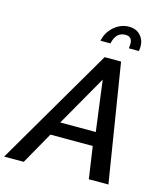

<svg xmlns="http://www.w3.org/2000/svg" viewBox="-181 -1017 962 1117"><g transform="rotate(15 299.5 -459.0)"><path d="M457 -918Q500 -918 525.5 -891Q551 -864 551 -823Q551 -810 548 -796H488Q490 -816 490 -823Q490 -867 449 -867Q392 -867 377 -796H317Q327 -848 367.5 -883Q408 -918 457 -918ZM365 -710H464L578 0H460L432 -193H177L68 0H-50ZM428 -276 388 -581 214 -276Z"/></g></svg>

Font: Raleway-v4020 SemiBold
Style: Italic
Weight: 600
Italic angle: -12°
Designer: Matt McInerney, Pablo Impallari, Rodrigo Fuenzalida
Foundry: Matt McInerney, Pablo Impallari, Rodrigo Fuenzalida
Version: Version 4.020;PS 004.020;hotconv 1.0.88;makeotf.lib2.5.64775